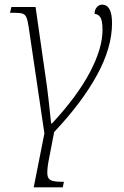

<svg xmlns="http://www.w3.org/2000/svg" viewBox="-20 -566 534 826"><path d="M125 240 171 8 103 -452Q99 -479 93.5 -491.5Q88 -504 76.5 -507.5Q65 -511 42 -511H23L29 -536H133L176 -236Q183 -191 189 -136.5Q195 -82 200 -35H204Q313 -153 367 -255.5Q421 -358 421 -437Q421 -479 411 -492.5Q401 -506 387 -506Q387 -525 397 -535.5Q407 -546 419 -546Q462 -546 462 -466Q462 -361 397 -242.5Q332 -124 213 2L188 132Q182 168 184 186Q186 204 200 210Q214 216 245 216H255L250 240Z"/></svg>

Font: Noto Serif ExtraLight
Style: Italic
Weight: 200
Italic angle: -12°
Designer: Monotype Design Team
Foundry: Monotype Imaging Inc.
Version: Version 2.014; ttfautohint (v1.8.4.7-5d5b)